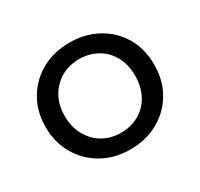

<svg xmlns="http://www.w3.org/2000/svg" viewBox="-120 -686 880 844"><g transform="rotate(-30 320.5 -264.5)"><path d="M320 6Q240 6 178 -29Q116 -64 80 -125.5Q44 -187 44 -265Q44 -344 80 -405Q116 -466 178 -500.5Q240 -535 320 -535Q399 -535 461.5 -500.5Q524 -466 559.5 -405.5Q595 -345 595 -265Q595 -186 559.5 -125Q524 -64 461.5 -29Q399 6 320 6ZM320 -78Q371 -78 411.5 -101Q452 -124 475 -166.5Q498 -209 498 -265Q498 -322 475 -363.5Q452 -405 411.5 -428Q371 -451 320 -451Q269 -451 229 -428Q189 -405 165 -363.5Q141 -322 141 -265Q141 -209 165 -166.5Q189 -124 229 -101Q269 -78 320 -78Z"/></g></svg>

Font: MOST Montserrat Medium
Style: Regular
Weight: 500
Designer: Julieta Ulanovsky
Foundry: Julieta Ulanovsky
Version: Version 8.000;March 11, 2024;FontCreator 15.0.0.2926 64-bit